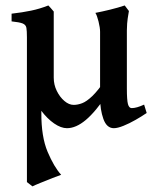

<svg xmlns="http://www.w3.org/2000/svg" viewBox="-20 -451 556 696"><path d="M511.7 -41.5Q494.1 -29.3 471.4 -16.4Q448.7 -3.4 427.5 5.1Q406.2 13.7 392.6 13.7Q366.7 13.7 354.7 -20Q342.8 -53.7 342.8 -96.7Q342.8 -100.6 342.8 -124.5Q342.8 -148.4 342.8 -182.1Q342.8 -215.8 342.8 -249.5Q342.8 -283.2 342.8 -307.4Q342.8 -331.5 342.8 -335.9Q342.8 -350.1 337.2 -373Q331.5 -396 325.7 -404.3Q349.1 -408.7 378.9 -416Q408.7 -423.3 432.1 -431.2L447.3 -411.1Q445.3 -399.4 442.9 -384Q440.4 -368.7 439.9 -340.8Q439.9 -337.9 439.9 -317.4Q439.9 -296.9 439.9 -267.6Q439.9 -238.3 439.9 -208.7Q439.9 -179.2 439.9 -157.2Q439.9 -135.3 439.9 -129.9Q439.9 -88.4 443.8 -73.7Q447.8 -59.1 457.5 -59.1Q475.1 -59.1 502.4 -71.8ZM370.1 -110.8Q326.2 -45.4 290.8 -15.9Q255.4 13.7 222.7 13.7Q201.2 13.7 176.3 -3.4Q151.4 -20.5 128.9 -50.5Q106.4 -80.6 92 -119.9Q77.6 -159.2 77.6 -203.6Q77.6 -206.5 77.6 -223.4Q77.6 -240.2 77.6 -261Q77.6 -281.7 77.6 -297.9Q77.6 -314 77.6 -315.9Q77.6 -338.9 75.7 -350.1Q73.7 -361.3 62 -366Q50.3 -370.6 22 -373.5V-401.4Q61 -405.8 92.5 -412.4Q124 -418.9 155.3 -431.2Q155.8 -431.2 163.3 -422.6Q170.9 -414.1 174.8 -409.2Q174.8 -408.2 174.8 -384.3Q174.8 -360.4 174.8 -325.4Q174.8 -290.5 174.8 -255.4Q174.8 -220.2 174.8 -195.6Q174.8 -170.9 174.8 -169.4Q174.8 -144 185.8 -121.6Q196.8 -99.1 213.4 -85Q230 -70.8 247.1 -70.8Q261.7 -70.8 277.8 -76.9Q293.9 -83 314.7 -102.8Q335.4 -122.6 363.3 -163.6ZM128.9 -206.1Q126 -165 128.2 -129.9Q130.4 -94.7 129.9 -42Q129.4 44.4 152.6 99.4Q175.8 154.3 201.7 182.6Q192.9 185.5 170.7 194.3Q148.4 203.1 126.7 211.9Q105 220.7 97.7 224.6L77.6 209Q77.6 205.6 77.6 171.4Q77.6 137.2 77.6 84.7Q77.6 32.2 77.6 -26.6Q77.6 -85.4 77.6 -139.4Q77.6 -193.4 77.6 -230.7Q77.6 -268.1 77.6 -275.9Q77.6 -275.9 89.8 -263.4Q102.1 -251 114.5 -234.6Q127 -218.3 128.9 -206.1Z"/></svg>

Font: Dai Banna SIL Medium
Style: Regular
Weight: 500
Designer: Victor Gaultney
Foundry: SIL International
Version: Version 4.000